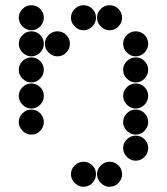

<svg xmlns="http://www.w3.org/2000/svg" viewBox="-20 -518 640 736"><path d="M52 -450Q52 -431 66.5 -416.5Q81 -402 100 -402Q120 -402 134 -416.5Q148 -431 148 -450Q148 -470 134 -484Q120 -498 100 -498Q81 -498 66.5 -484Q52 -470 52 -450ZM252 -450Q252 -431 266.5 -416.5Q281 -402 300 -402Q320 -402 334 -416.5Q348 -431 348 -450Q348 -470 334 -484Q320 -498 300 -498Q281 -498 266.5 -484Q252 -470 252 -450ZM352 -450Q352 -431 366.5 -416.5Q381 -402 400 -402Q420 -402 434 -416.5Q448 -431 448 -450Q448 -470 434 -484Q420 -498 400 -498Q381 -498 366.5 -484Q352 -470 352 -450ZM52 -350Q52 -331 66.5 -316.5Q81 -302 100 -302Q120 -302 134 -316.5Q148 -331 148 -350Q148 -370 134 -384Q120 -398 100 -398Q81 -398 66.5 -384Q52 -370 52 -350ZM152 -350Q152 -331 166.5 -316.5Q181 -302 200 -302Q220 -302 234 -316.5Q248 -331 248 -350Q248 -370 234 -384Q220 -398 200 -398Q181 -398 166.5 -384Q152 -370 152 -350ZM452 -350Q452 -331 466.5 -316.5Q481 -302 500 -302Q520 -302 534 -316.5Q548 -331 548 -350Q548 -370 534 -384Q520 -398 500 -398Q481 -398 466.5 -384Q452 -370 452 -350ZM52 -250Q52 -231 66.5 -216.5Q81 -202 100 -202Q120 -202 134 -216.5Q148 -231 148 -250Q148 -270 134 -284Q120 -298 100 -298Q81 -298 66.5 -284Q52 -270 52 -250ZM452 -250Q452 -231 466.5 -216.5Q481 -202 500 -202Q520 -202 534 -216.5Q548 -231 548 -250Q548 -270 534 -284Q520 -298 500 -298Q481 -298 466.5 -284Q452 -270 452 -250ZM52 -150Q52 -131 66.5 -116.5Q81 -102 100 -102Q120 -102 134 -116.5Q148 -131 148 -150Q148 -170 134 -184Q120 -198 100 -198Q81 -198 66.5 -184Q52 -170 52 -150ZM452 -150Q452 -131 466.5 -116.5Q481 -102 500 -102Q520 -102 534 -116.5Q548 -131 548 -150Q548 -170 534 -184Q520 -198 500 -198Q481 -198 466.5 -184Q452 -170 452 -150ZM52 -50Q52 -31 66.5 -16.5Q81 -2 100 -2Q120 -2 134 -16.5Q148 -31 148 -50Q148 -70 134 -84Q120 -98 100 -98Q81 -98 66.5 -84Q52 -70 52 -50ZM452 -50Q452 -31 466.5 -16.5Q481 -2 500 -2Q520 -2 534 -16.5Q548 -31 548 -50Q548 -70 534 -84Q520 -98 500 -98Q481 -98 466.5 -84Q452 -70 452 -50ZM452 50Q452 69 466.5 83.5Q481 98 500 98Q520 98 534 83.5Q548 69 548 50Q548 30 534 16Q520 2 500 2Q481 2 466.5 16Q452 30 452 50ZM252 150Q252 169 266.5 183.5Q281 198 300 198Q320 198 334 183.5Q348 169 348 150Q348 130 334 116Q320 102 300 102Q281 102 266.5 116Q252 130 252 150ZM352 150Q352 169 366.5 183.5Q381 198 400 198Q420 198 434 183.5Q448 169 448 150Q448 130 434 116Q420 102 400 102Q381 102 366.5 116Q352 130 352 150Z"/></svg>

Font: Matrix Sans Print
Style: Regular
Weight: 400
Designer: Brad Neil
Version: Version 1.100